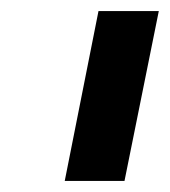

<svg xmlns="http://www.w3.org/2000/svg" viewBox="-20 -760 307 347"><path d="M97 -433 158 -740H267L205 -433Z"/></svg>

Font: IBM Plex Sans Cond SmBld
Style: Italic
Weight: 600
Width: 3
Italic angle: -11°
Designer: Mike Abbink, Paul van der Laan, Pieter van Rosmalen
Foundry: Bold Monday
Version: Version 1.3